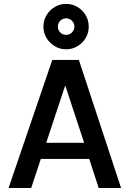

<svg xmlns="http://www.w3.org/2000/svg" viewBox="-20 -944 652 964"><path d="M23 0 242.5 -643H376L588 0H475.5L428 -146H185L136.5 0ZM212 -227H402.5L307.5 -515ZM312 -696.5Q280.5 -696.5 254.8 -712Q229 -727.5 213.5 -753.2Q198 -779 198 -810.5Q198 -841.5 213.5 -867.5Q229 -893.5 254.8 -909Q280.5 -924.5 312 -924.5Q343 -924.5 369 -909Q395 -893.5 410.2 -867.5Q425.5 -841.5 425.5 -810.5Q425.5 -779 410.2 -753.2Q395 -727.5 369 -712Q343 -696.5 312 -696.5ZM312 -769Q329 -769 341.2 -781Q353.5 -793 353.5 -810.5Q353.5 -827.5 341.2 -839.8Q329 -852 312 -852Q294.5 -852 282.5 -839.8Q270.5 -827.5 270.5 -810.5Q270.5 -793 282.5 -781Q294.5 -769 312 -769Z"/></svg>

Font: Karla SemiBold
Style: Regular
Weight: 600
Designer: Jonathan Pinhorn
Version: Version 2.004; ttfautohint (v1.8.4.7-5d5b);gftools[0.9.33]